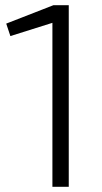

<svg xmlns="http://www.w3.org/2000/svg" viewBox="-20 -720 394 740"><path d="M182 0V-632L20 -581L4 -629L186 -700H245V0Z"/></svg>

Font: REM ExtraLight
Style: Regular
Weight: 250
Designer: Octavio Pardo
Foundry: Ashler Design
Version: Version 1.005;gftools[0.9.28]